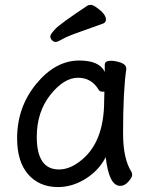

<svg xmlns="http://www.w3.org/2000/svg" viewBox="-20 -739 615 783"><path d="M220.2 -47.9Q262.2 -47.9 303.2 -79.1Q405.3 -153.3 404.8 -330.1L405.8 -365.2H397Q388.2 -365.2 382.8 -372.1Q354 -421.9 297.9 -421.9Q240.7 -421.9 185.3 -352.1Q129.9 -282.2 129.9 -180.2Q130.4 -47.9 220.2 -47.9ZM216.8 23.9Q140.6 23.9 95.2 -27.6Q49.8 -79.1 49.8 -174.8Q49.8 -301.8 127.9 -397Q206.1 -492.2 303.2 -492.2Q385.3 -492.2 407.2 -445.8V-475.1Q407.2 -491.2 432.1 -491.2Q452.1 -491.2 473.6 -483.2Q495.1 -475.1 495.1 -458Q481.9 -368.2 481.9 -194.8Q481.9 -91.8 516.1 -38.1Q519 -32.2 519 -24.9Q519 -16.1 503.9 1.5Q488.8 19 470.2 19Q424.3 19 411.1 -98.1Q383.3 -43.9 329.1 -10Q274.9 23.9 216.8 23.9ZM185.1 -590.8Q185.1 -598.6 205.1 -620.4Q225.1 -642.1 337.9 -716.8Q341.8 -718.8 350.1 -719.2Q358.9 -719.2 373 -709Q412.1 -682.1 412.1 -659.2Q412.1 -647.9 400.9 -643.1Q352.1 -625 304 -608.4Q255.9 -591.8 235.4 -579.8Q214.8 -567.9 207 -567.9Q199.2 -567.9 192.1 -575Q185.1 -582 185.1 -590.8Z"/></svg>

Font: LXGW WenKai Screen R
Style: Regular
Weight: 400
Designer: Fontworks Inc.
Version: Version 1.235;May 31, 2022